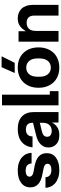

<svg xmlns="http://www.w3.org/2000/svg" viewBox="800 -1552 762 2402"><g transform="rotate(-90 1181.0 -351.0)"><path d="M191 -204Q160 -210 132.5 -221Q105 -232 84 -249.5Q63 -267 50.5 -292.5Q38 -318 38 -352Q38 -426 95 -468Q152 -510 249 -510Q307 -510 348 -495Q389 -480 416 -455.5Q443 -431 456 -400Q469 -369 470 -337H337Q336 -371 314 -391Q292 -411 247 -411Q212 -411 192 -398.5Q172 -386 172 -363Q172 -343 187 -331Q202 -319 226 -314L314 -297Q345 -291 372.5 -279.5Q400 -268 421 -250.5Q442 -233 454 -208Q466 -183 466 -148Q466 -73 409 -31.5Q352 10 255 10Q197 10 155.5 -5Q114 -20 87 -44.5Q60 -69 47 -100Q34 -131 32 -163H165Q166 -129 189 -109Q212 -89 257 -89Q293 -89 313 -102Q333 -115 333 -138Q333 -158 318.5 -169.5Q304 -181 279 -186Z M692 10Q615 10 576 -29.5Q537 -69 537 -126Q537 -158 548.5 -183Q560 -208 580 -226.5Q600 -245 626.5 -258Q653 -271 682 -278L846 -319V-326Q846 -370 823.5 -389Q801 -408 763 -408Q721 -408 698.5 -387.5Q676 -367 675 -325H539Q543 -371 561.5 -405.5Q580 -440 610 -463.5Q640 -487 680 -498.5Q720 -510 767 -510Q870 -510 925 -457.5Q980 -405 980 -310V0H849V-82Q826 -37 787.5 -13.5Q749 10 692 10ZM671 -143Q671 -114 691 -99.5Q711 -85 743 -85Q791 -85 818.5 -114.5Q846 -144 846 -195V-234L738 -208Q671 -192 671 -143Z M1064 -707H1198V-109H1242V0H1064Z M1536 10Q1481 10 1435 -7.5Q1389 -25 1355.5 -58.5Q1322 -92 1303 -140.5Q1284 -189 1284 -250Q1284 -312 1303 -360Q1322 -408 1355.5 -441.5Q1389 -475 1435 -492.5Q1481 -510 1536 -510Q1591 -510 1637.5 -492.5Q1684 -475 1717.5 -441.5Q1751 -408 1770 -360Q1789 -312 1789 -250Q1789 -189 1770 -140.5Q1751 -92 1717.5 -58.5Q1684 -25 1637.5 -7.5Q1591 10 1536 10ZM1422 -238Q1422 -169 1453.5 -132.5Q1485 -96 1536 -96Q1587 -96 1619 -132.5Q1651 -169 1651 -238V-262Q1651 -331 1619 -367.5Q1587 -404 1536 -404Q1485 -404 1453.5 -367.5Q1422 -331 1422 -262ZM1541 -712H1678L1596 -548H1469Z M1861 -500H1992V-407Q2015 -450 2053 -480Q2091 -510 2152 -510Q2187 -510 2218 -498.5Q2249 -487 2272 -463.5Q2295 -440 2308 -404Q2321 -368 2321 -320V0H2187V-305Q2187 -351 2163.5 -375Q2140 -399 2096 -399Q2051 -399 2023 -371Q1995 -343 1995 -280V0H1861Z"/></g></svg>

Font: CyStack Display
Style: Bold
Weight: 700
Designer: Weizhong Zhang
Foundry: 本地遙控
Version: Version 1.000;Glyphs 3.1.2 (3151)